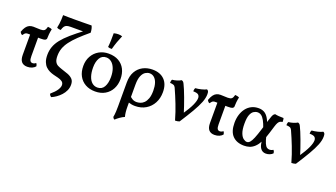

<svg xmlns="http://www.w3.org/2000/svg" viewBox="-76 -1370 3971 2269"><g transform="rotate(20 1909.0 -236.0)"><path d="M44 -323Q34 -326 26 -335Q18 -344 14 -353Q28 -393 45 -416.5Q62 -440 84 -450.5Q106 -461 134 -461Q157 -461 180 -459.5Q203 -458 225 -458Q258 -458 273 -470Q288 -482 297 -519Q311 -518 324.5 -515Q338 -512 349 -506Q342 -477 338.5 -442.5Q335 -408 335 -382Q330 -370 317 -364Q304 -358 261 -358Q236 -358 207.5 -359Q179 -360 152.5 -360.5Q126 -361 104 -361Q90 -361 81 -358Q72 -355 64 -347.5Q56 -340 44 -323ZM227 9Q179 9 154.5 -19Q130 -47 130 -107V-381H231V-126Q231 -85 241 -69Q251 -53 271 -53Q294 -53 313 -70Q326 -54 328 -33Q314 -15 287.5 -3Q261 9 227 9Z M617 249Q608 244 600.5 235Q593 226 591 214Q643 170 665.5 135Q688 100 688 74Q688 44 666 28.5Q644 13 613 5.5Q582 -2 554 -9Q527 -16 500.5 -28.5Q474 -41 452 -62.5Q430 -84 416.5 -118.5Q403 -153 403 -206Q403 -259 420 -307.5Q437 -356 475 -404Q513 -452 574.5 -505.5Q636 -559 723 -624L724 -610H549Q520 -610 501.5 -604Q483 -598 471.5 -582Q460 -566 451 -535Q438 -535 425.5 -537.5Q413 -540 402 -548Q408 -573 411.5 -599Q415 -625 416.5 -652.5Q418 -680 418 -710Q441 -709 485.5 -708.5Q530 -708 578 -708Q621 -708 661 -708.5Q701 -709 731.5 -709.5Q762 -710 776 -710Q784 -695 789 -673.5Q794 -652 795 -626Q722 -565 669.5 -514.5Q617 -464 583.5 -419Q550 -374 534.5 -330Q519 -286 519 -235Q519 -187 532.5 -162Q546 -137 569 -125.5Q592 -114 620 -105Q666 -91 704 -76.5Q742 -62 765 -37.5Q788 -13 788 32Q788 71 772.5 105Q757 139 731.5 167Q706 195 676 216Q646 237 617 249Z M1080 9Q1009 9 956.5 -20.5Q904 -50 875.5 -103Q847 -156 847 -228Q847 -298 877.5 -352Q908 -406 961 -436.5Q1014 -467 1081 -467Q1156 -467 1208 -437Q1260 -407 1287 -354Q1314 -301 1314 -230Q1314 -161 1285 -106.5Q1256 -52 1203.5 -21.5Q1151 9 1080 9ZM1090 -44Q1146 -44 1173 -91.5Q1200 -139 1200 -215Q1200 -277 1182.5 -322.5Q1165 -368 1135.5 -391.5Q1106 -415 1071 -415Q1016 -415 989 -369Q962 -323 962 -251Q962 -187 977.5 -140Q993 -93 1022 -68.5Q1051 -44 1090 -44ZM1095 -531Q1080 -530 1068.5 -531.5Q1057 -533 1046 -538Q1051 -583 1052 -628Q1053 -673 1053 -713Q1067 -717 1081 -719Q1095 -721 1108 -721Q1137 -721 1159 -713Q1140 -670 1124.5 -626.5Q1109 -583 1095 -531Z M1634 -467Q1729 -467 1783.5 -412.5Q1838 -358 1838 -257Q1838 -180 1806 -120Q1774 -60 1716.5 -25.5Q1659 9 1582 9Q1556 9 1535 4.5Q1514 0 1489 -8V-89Q1508 -68 1530.5 -54.5Q1553 -41 1585 -41Q1605 -41 1629.5 -48.5Q1654 -56 1675.5 -77Q1697 -98 1711 -136Q1725 -174 1725 -234Q1725 -290 1712 -330Q1699 -370 1674 -392Q1649 -414 1615 -414Q1590 -414 1563.5 -398Q1537 -382 1519.5 -341.5Q1502 -301 1502 -231V40Q1502 84 1505.5 115.5Q1509 147 1516 171Q1489 182 1460 202.5Q1431 223 1410 243Q1402 240 1396 232.5Q1390 225 1387 218Q1390 203 1392 186.5Q1394 170 1395.5 145Q1397 120 1397 80V-221Q1397 -301 1428 -355.5Q1459 -410 1512.5 -438.5Q1566 -467 1634 -467Z M2087 9Q2073 -41 2057 -88Q2041 -135 2023.5 -180Q2006 -225 1987.5 -269Q1969 -313 1949 -357Q1940 -376 1924 -382.5Q1908 -389 1879 -390Q1879 -402 1881 -413Q1883 -424 1889 -433Q1917 -435 1948.5 -445Q1980 -455 1998 -467Q2012 -462 2018 -456.5Q2024 -451 2032 -435Q2043 -413 2059.5 -374Q2076 -335 2093.5 -287.5Q2111 -240 2128.5 -189Q2146 -138 2160 -91H2138Q2203 -188 2228 -243.5Q2253 -299 2253 -334Q2253 -358 2238 -373.5Q2223 -389 2171 -390Q2171 -402 2173 -413Q2175 -424 2181 -433Q2215 -435 2255 -445Q2295 -455 2316 -467Q2328 -462 2334 -451.5Q2340 -441 2340 -415Q2340 -367 2317.5 -310Q2295 -253 2251 -177.5Q2207 -102 2141 0Q2131 4 2116 6.5Q2101 9 2087 9Z M2399 -323Q2389 -326 2381 -335Q2373 -344 2369 -353Q2383 -393 2400 -416.5Q2417 -440 2439 -450.5Q2461 -461 2489 -461Q2512 -461 2535 -459.5Q2558 -458 2580 -458Q2613 -458 2628 -470Q2643 -482 2652 -519Q2666 -518 2679.5 -515Q2693 -512 2704 -506Q2697 -477 2693.5 -442.5Q2690 -408 2690 -382Q2685 -370 2672 -364Q2659 -358 2616 -358Q2591 -358 2562.5 -359Q2534 -360 2507.5 -360.5Q2481 -361 2459 -361Q2445 -361 2436 -358Q2427 -355 2419 -347.5Q2411 -340 2399 -323ZM2582 9Q2534 9 2509.5 -19Q2485 -47 2485 -107V-381H2586V-126Q2586 -85 2596 -69Q2606 -53 2626 -53Q2649 -53 2668 -70Q2681 -54 2683 -33Q2669 -15 2642.5 -3Q2616 9 2582 9Z M2953 9Q2860 9 2808 -44.5Q2756 -98 2756 -207Q2756 -263 2770.5 -310Q2785 -357 2812.5 -392.5Q2840 -428 2879 -447.5Q2918 -467 2968 -467Q3007 -467 3038 -450.5Q3069 -434 3094 -391.5Q3119 -349 3140 -269L3099 -258Q3079 -317 3059.5 -352Q3040 -387 3019 -402Q2998 -417 2972 -417Q2948 -417 2924 -402Q2900 -387 2885 -349Q2870 -311 2870 -240Q2870 -165 2886 -122Q2902 -79 2926 -61.5Q2950 -44 2969 -44Q2990 -44 3007 -62.5Q3024 -81 3042.5 -125.5Q3061 -170 3085 -248Q3107 -322 3120 -364.5Q3133 -407 3141.5 -427.5Q3150 -448 3157.5 -455.5Q3165 -463 3175 -467Q3192 -462 3221 -460Q3250 -458 3281 -458Q3285 -449 3286 -437Q3287 -425 3287 -410Q3268 -408 3256 -401Q3244 -394 3234 -377Q3224 -360 3214 -327Q3204 -294 3187 -239Q3165 -163 3139 -115Q3113 -67 3083.5 -39.5Q3054 -12 3021.5 -1.5Q2989 9 2953 9ZM3227 9Q3183 9 3158.5 -26.5Q3134 -62 3133 -127L3161 -195Q3175 -134 3189 -103Q3203 -72 3218 -61Q3233 -50 3251 -50Q3276 -50 3299 -64Q3313 -48 3314 -26Q3300 -10 3276 -0.5Q3252 9 3227 9Z M3550 9Q3536 -41 3520 -88Q3504 -135 3486.5 -180Q3469 -225 3450.5 -269Q3432 -313 3412 -357Q3403 -376 3387 -382.5Q3371 -389 3342 -390Q3342 -402 3344 -413Q3346 -424 3352 -433Q3380 -435 3411.5 -445Q3443 -455 3461 -467Q3475 -462 3481 -456.5Q3487 -451 3495 -435Q3506 -413 3522.5 -374Q3539 -335 3556.5 -287.5Q3574 -240 3591.5 -189Q3609 -138 3623 -91H3601Q3666 -188 3691 -243.5Q3716 -299 3716 -334Q3716 -358 3701 -373.5Q3686 -389 3634 -390Q3634 -402 3636 -413Q3638 -424 3644 -433Q3678 -435 3718 -445Q3758 -455 3779 -467Q3791 -462 3797 -451.5Q3803 -441 3803 -415Q3803 -367 3780.5 -310Q3758 -253 3714 -177.5Q3670 -102 3604 0Q3594 4 3579 6.5Q3564 9 3550 9Z"/></g></svg>

Font: Vollkorn Medium
Style: Regular
Weight: 500
Designer: Friedrich Althausen
Foundry: Friedrich Althausen
Version: Version 5.000